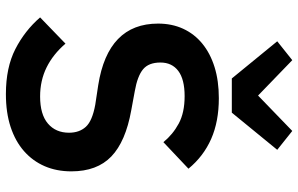

<svg xmlns="http://www.w3.org/2000/svg" viewBox="-200 -799 1011 651"><g transform="rotate(90 305.5 -473.5)"><path d="M299 12Q209 12 146.5 -20Q84 -52 39 -104L128 -190Q164 -148 208.5 -126Q253 -104 307 -104Q368 -104 399 -130.5Q430 -157 430 -202Q430 -237 410 -259Q390 -281 335 -291L269 -301Q60 -334 60 -504Q60 -551 77.5 -589Q95 -627 128 -654Q161 -681 207.5 -695.5Q254 -710 313 -710Q392 -710 451 -684Q510 -658 552 -607L462 -522Q436 -554 399 -574Q362 -594 306 -594Q249 -594 220.5 -572.5Q192 -551 192 -512Q192 -472 215 -453Q238 -434 289 -425L354 -413Q460 -394 510.5 -345.5Q561 -297 561 -210Q561 -160 543.5 -119.5Q526 -79 492.5 -49.5Q459 -20 410.5 -4Q362 12 299 12ZM246 -754 120 -908 184 -959 304 -843 424 -959 488 -908 362 -754Z"/></g></svg>

Font: IBM Plex Sans Arabic SemiBold
Style: Regular
Weight: 600
Designer: Mike Abbink, Paul van der Laan, Pieter van Rosmalen, Wael Morcos, Khajak Apelian
Foundry: Bold Monday
Version: Version 1.1